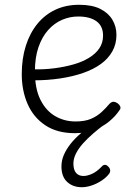

<svg xmlns="http://www.w3.org/2000/svg" viewBox="-20 -539 566 803"><path d="M293 18Q219 18 169.5 -15Q120 -48 95.5 -104Q71 -160 71 -229Q71 -294 88 -347.5Q105 -401 136.5 -439.5Q168 -478 212 -498.5Q256 -519 311 -519Q365 -519 399 -502Q433 -485 450 -456.5Q467 -428 467 -393Q467 -355 450 -324.5Q433 -294 402 -271.5Q371 -249 328 -234Q285 -219 232 -211Q179 -203 120 -203V-249Q165 -248 207.5 -253.5Q250 -259 287 -269.5Q324 -280 352 -297Q380 -314 395.5 -337Q411 -360 411 -390Q411 -430 383.5 -450Q356 -470 307 -470Q272 -470 239.5 -456Q207 -442 181.5 -413.5Q156 -385 141 -342Q126 -299 126 -240Q126 -168 149 -122Q172 -76 210.5 -53.5Q249 -31 296 -31Q335 -31 360.5 -42Q386 -53 404.5 -70Q423 -87 439 -106Q448 -114 455.5 -113.5Q463 -113 472 -107Q480 -101 483 -93Q486 -85 479 -77Q463 -53 436.5 -31Q410 -9 374 4.5Q338 18 293 18ZM322 244Q285 244 261 222Q237 200 237 157Q237 132 247 109Q257 86 274.5 63.5Q292 41 316.5 20Q341 -1 371 -23H415V-17Q392 0 369 20Q346 40 327.5 60.5Q309 81 298 102.5Q287 124 287 145Q287 171 298 184Q309 197 329 197Q345 197 365 188Q385 179 405 158Q411 151 418 150.5Q425 150 431 156Q439 163 440.5 171Q442 179 437 187Q424 204 404 217Q384 230 362.5 237Q341 244 322 244Z"/></svg>

Font: Playwrite BE WAL ExtraLight
Style: Regular
Weight: 250
Version: Version 1.002